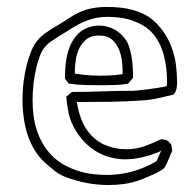

<svg xmlns="http://www.w3.org/2000/svg" viewBox="-20 -506 555 558"><path d="M336.4 -298.3Q336.4 -308.6 334.7 -326.2Q333 -343.8 326.4 -360.8Q319.8 -377.9 306.2 -390.4Q292.5 -402.8 268.1 -402.8Q244.6 -402.8 230.7 -391.4Q216.8 -379.9 209.2 -363Q201.7 -346.2 199.5 -326.9Q197.3 -307.6 197.3 -292Q209 -290 228.5 -288.1Q248 -286.1 271 -286.1Q291.5 -286.1 305.4 -287.1Q319.3 -288.1 336.4 -290.5ZM352.1 -262.7Q334.5 -259.8 316.4 -259Q298.3 -258.3 280.3 -258.3Q254.9 -258.3 229.7 -258.8Q204.6 -259.3 179.2 -263.2L168.9 -277.8Q168.9 -293.5 169.9 -309.1Q170.9 -324.7 173.8 -339.8Q176.8 -355 182.4 -369.4Q188 -383.8 197.3 -396.5Q210.4 -414.6 229 -423.1Q247.6 -431.6 267.6 -431.6Q288.6 -431.6 306.9 -423.3Q325.2 -415 338.9 -398.9Q348.6 -388.2 353.8 -374.3Q358.9 -360.4 361.6 -345.9Q364.3 -331.5 365.2 -317.6Q366.2 -303.7 366.7 -292Q366.7 -288.1 366.5 -282.2Q366.2 -276.4 365.7 -276.4Q365.7 -280.3 366.2 -282.2V-279.3ZM480.5 -67.9Q475.1 -55.7 470.2 -43.5Q465.3 -31.2 459 -20Q456.5 -15.6 446.5 -9.8Q436.5 -3.9 424.3 1.5Q412.1 6.8 400.9 11.5Q389.6 16.1 385.3 17.6Q363.3 25.4 341.1 28.6Q318.8 31.7 295.4 31.7Q263.7 31.7 232.7 25.9Q201.7 20 171.4 8.8Q153.8 2 139.9 -8.8Q126 -19.5 111.8 -32.2Q93.8 -48.3 81.1 -69.1Q68.4 -89.8 60.5 -113.5Q52.7 -137.2 49.1 -163.3Q45.4 -189.5 45.4 -215.8Q45.4 -243.7 48.8 -270Q52.2 -296.4 58.1 -319.3Q63.5 -339.4 71.3 -358.6Q79.1 -377.9 93.3 -393.6Q98.6 -399.9 108.2 -407Q117.7 -414.1 127.9 -420.7Q138.2 -427.2 147.7 -432.6Q157.2 -438 162.1 -441.4Q173.3 -448.2 184.3 -455.6Q195.3 -462.9 207.5 -468.8Q226.6 -478 247.3 -481.9Q268.1 -485.8 290 -485.8Q308.6 -485.8 327.4 -484.1Q346.2 -482.4 364.3 -477.5Q382.3 -472.7 398.9 -464.6Q415.5 -456.5 428.7 -443.8Q448.2 -425.8 460.9 -405Q473.6 -384.3 481.2 -361.6Q488.8 -338.9 491.7 -314.5Q494.6 -290 494.6 -264.6Q494.6 -255.9 492.9 -247.6Q491.2 -239.3 483.9 -231Q462.4 -226.1 440.7 -220.9Q418.9 -215.8 397 -214.4Q348.6 -210.9 300.3 -210.2Q252 -209.5 203.6 -209.5Q207 -183.1 216.8 -158Q226.6 -132.8 245.1 -112.8Q265.6 -91.3 292.2 -81.8Q318.8 -72.3 346.7 -72.3Q375 -72.3 399.2 -80.8Q423.3 -89.4 448.7 -101.6Q454.1 -100.6 457.8 -100.1Q461.4 -99.6 464.6 -98.1Q467.8 -96.7 470.7 -93.8Q473.6 -90.8 478 -85.4ZM444.8 -65.9Q425.3 -57.1 397.7 -50Q370.1 -43 343.3 -43Q324.2 -43 303.7 -47.9Q283.2 -52.7 263.9 -63.5Q244.6 -74.2 227.1 -91.8Q209.5 -109.4 195.3 -134.8Q183.6 -156.2 179.2 -178.7Q174.8 -201.2 172.4 -224.6Q176.3 -228.5 180.4 -231.7Q184.6 -234.9 189 -238.8Q233.9 -238.8 278.6 -240.5Q323.2 -242.2 368.2 -242.2Q371.1 -242.2 383.1 -243.4Q395 -244.6 410.4 -246.6Q425.8 -248.5 440.9 -251Q456.1 -253.4 464.8 -255.9Q465.3 -262.2 465.3 -264.4Q465.3 -266.6 465.3 -273.4Q465.3 -308.6 456.5 -343.8Q447.8 -378.9 426.3 -405.8Q414.6 -420.4 398.7 -430.2Q382.8 -439.9 365.2 -446Q347.7 -452.1 328.9 -454.6Q310.1 -457 292.5 -457Q276.9 -457 262.9 -454.6Q249 -452.1 235.4 -447.3Q221.7 -442.4 208 -435.1Q194.3 -427.7 178.7 -417.5Q172.9 -413.6 164.3 -408.7Q155.8 -403.8 146.7 -397.9Q137.7 -392.1 128.9 -386Q120.1 -379.9 114.3 -373.5Q102.5 -361.3 96.2 -344.2Q89.8 -327.1 85.9 -311Q74.7 -263.7 74.7 -214.8Q74.7 -192.9 77.4 -170.9Q80.1 -148.9 86.7 -128.4Q93.3 -107.9 104 -89.1Q114.7 -70.3 130.4 -54.2Q146 -38.6 164.8 -27.8Q183.6 -17.1 204.1 -10.3Q224.6 -3.4 246.6 -0.5Q268.6 2.4 290 2.4Q367.2 2.4 435.1 -37.6Q437.5 -43 439 -46.4Q440.4 -49.8 441.9 -53.2Q443.4 -56.6 444.8 -60.1Q446.3 -63.5 448.7 -68.8Z"/></svg>

Font: XB Kayhan Pook
Style: Regular
Weight: 700
Designer: Behnam
Foundry: Irmug
Version: Version 7.300 2009